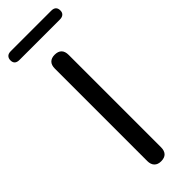

<svg xmlns="http://www.w3.org/2000/svg" viewBox="-327 -891 916 916"><g transform="rotate(-45 131.5 -432.5)"><path d="M131 7Q109 7 97 -5.5Q85 -18 85 -41V-664Q85 -688 97 -700Q109 -712 131 -712Q154 -712 166 -700Q178 -688 178 -664V-41Q178 -18 166.5 -5.5Q155 7 131 7ZM-5 -813Q-37 -813 -37 -842Q-37 -856 -29 -864Q-21 -872 -5 -872H268Q300 -872 300 -842Q300 -828 291.5 -820.5Q283 -813 268 -813Z"/></g></svg>

Font: Nunito Medium
Style: Regular
Weight: 500
Designer: Vernon Adams
Foundry: Vernon Adams
Version: Version 3.601